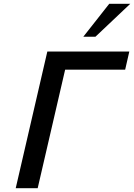

<svg xmlns="http://www.w3.org/2000/svg" viewBox="-20 -994 708 1014"><path d="M668 -974H557L420 -800H484ZM641 -626 663 -722H230L63 0H179L324 -626Z"/></svg>

Font: Perun Medium Italic
Style: Regular
Weight: 500
Italic angle: -12°
Foundry: Copyright (c) Stefan Peev, Context Ltd, 2016
Version: Version 1.026